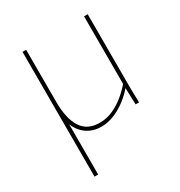

<svg xmlns="http://www.w3.org/2000/svg" viewBox="-163 -599 857 913"><g transform="rotate(-30 265.5 -142.5)"><path d="M240 11Q195 11 161.5 -12Q128 -35 110 -80Q92 -125 92 -192V-485H112V-199Q112 -107 143.5 -58Q175 -9 242 -9Q282 -9 317.5 -25.5Q353 -42 382 -66.5Q411 -91 430 -114V-485H450V-120Q450 -84 450.5 -56Q451 -28 452 0H433L430 -90H429Q410 -67 380 -43.5Q350 -20 314 -4.5Q278 11 240 11ZM92 -392H112V200H92Z"/></g></svg>

Font: Murecho Thin Thin
Style: Regular
Weight: 250
Version: Version 1.010